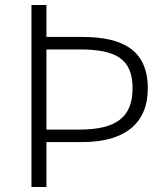

<svg xmlns="http://www.w3.org/2000/svg" viewBox="-20 -749 669 769"><path d="M106 0H166V-180H310C474 -180 572 -250 572 -395C572 -547 473 -601 310 -601H166V-729H106ZM166 -230V-551H298C442 -551 511 -515 511 -395C511 -278 443 -230 298 -230Z"/></svg>

Font: Spoqa Han Sans Neo Light
Style: Regular
Weight: 300
Designer: [Spoqa Han Sans Neo] Dong-huui Kim ___ Younghwa Kang ___ Yujin Lee ___ [Noto Sans] Ryoko NISHIZUKA ____ (kana & ideograp
Foundry: Spoqa (http://www.spoqa-han-sans.com)
Version: Version 1.100;hotconv 1.0.109;makeotfexe 2.5.65596